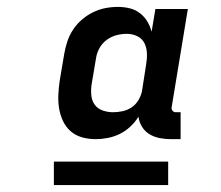

<svg xmlns="http://www.w3.org/2000/svg" viewBox="-20 -720 640 556"><path d="M257 -317Q236 -317 217 -322.5Q198 -328 184 -340.5Q170 -353 162 -370.5Q154 -388 151 -407Q148 -426 149 -446.5Q150 -467 153 -487L166 -564Q169 -582 175 -600Q181 -618 191.5 -634Q202 -650 217 -663Q232 -676 249.5 -684.5Q267 -693 285 -696.5Q303 -700 322 -700Q339 -700 355.5 -696Q372 -692 385 -682Q398 -672 406.5 -658Q415 -644 419 -628L430 -694H524L477 -409Q476 -404 479.5 -399.5Q483 -395 489 -395H503V-317H476Q459 -317 443 -320Q427 -323 413.5 -331Q400 -339 391.5 -352.5Q383 -366 381 -382Q371 -366 357 -353Q343 -340 326.5 -332Q310 -324 292 -320.5Q274 -317 257 -317ZM307 -395Q321 -395 335 -398Q349 -401 361 -409Q373 -417 380.5 -429.5Q388 -442 391 -455L403 -532Q406 -549 405.5 -565Q405 -581 398.5 -594.5Q392 -608 378 -615Q364 -622 347 -622Q332 -622 317 -618Q302 -614 289 -604.5Q276 -595 268 -580.5Q260 -566 258 -551L245 -474Q243 -459 244.5 -443.5Q246 -428 254.5 -416.5Q263 -405 277.5 -400Q292 -395 307 -395ZM136 -184V-252H467V-184Z"/></svg>

Font: Iosevka Slab XBdEx
Style: Italic
Weight: 800
Width: 7
Italic angle: -9°
Monospace: yes
Designer: Belleve Invis
Foundry: Belleve Invis
Version: Version 11.1.1; ttfautohint (v1.8.3)